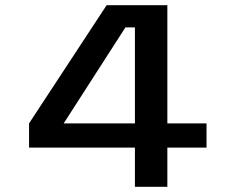

<svg xmlns="http://www.w3.org/2000/svg" viewBox="-20 -720 915 740"><path d="M500 0V-151H92V-244.5L391 -700H625V-244.5H776V-151H625V0ZM225.5 -244.5H500V-614.5H463.5Z"/></svg>

Font: Trispace SemiExpanded Medium
Style: Regular
Weight: 500
Width: 6
Designer: Tyler Finck
Foundry: Etcetera Type Company
Version: Version 1.210; ttfautohint (v1.8.3)